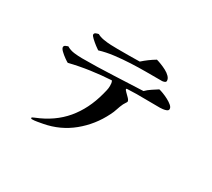

<svg xmlns="http://www.w3.org/2000/svg" viewBox="-130 -903 1261 1144"><g transform="rotate(30 500.0 -331.0)"><path d="M869 -454Q869 -444 858 -439.5Q847 -435 834.5 -433.5Q822 -432 815 -432Q775 -432 735 -432.5Q695 -433 654 -433Q638 -433 622 -432Q606 -431 590 -431Q584 -431 584 -427Q584 -422 595.5 -411Q607 -400 618.5 -388Q630 -376 630 -367Q630 -364 623 -354Q616 -344 614 -339Q604 -318 597 -295.5Q590 -273 579 -252Q531 -155 449 -88Q367 -21 260 -1Q243 2 224 5.5Q205 9 188 9Q181 9 181 2Q181 0 189 -3.5Q197 -7 199 -8Q312 -53 381 -135Q450 -217 481 -335Q485 -350 488.5 -365Q492 -380 492 -395Q492 -404 491 -413.5Q490 -423 485 -430Q415 -426 344.5 -416Q274 -406 205 -389Q197 -393 179.5 -405.5Q162 -418 147.5 -432Q133 -446 133 -456Q133 -465 142.5 -469.5Q152 -474 159 -476Q182 -462 210.5 -458.5Q239 -455 265 -455Q369 -455 473 -460Q577 -465 680 -469Q697 -486 717 -499Q737 -512 757 -525Q767 -523 785.5 -516Q804 -509 823 -499Q842 -489 855.5 -477.5Q869 -466 869 -454ZM771 -591Q771 -583 761.5 -579.5Q752 -576 746 -576H633Q585 -576 531 -573.5Q477 -571 424 -564.5Q371 -558 325 -544Q318 -548 300.5 -561.5Q283 -575 267.5 -589.5Q252 -604 252 -611Q252 -621 262.5 -625Q273 -629 280 -630Q297 -620 322.5 -615.5Q348 -611 374.5 -610Q401 -609 420 -609Q458 -609 496.5 -609Q535 -609 573 -610Q592 -627 613 -642.5Q634 -658 656 -671Q668 -668 687.5 -660.5Q707 -653 726 -643Q745 -633 758 -619.5Q771 -606 771 -591Z"/></g></svg>

Font: Kaisei HarunoUmi
Style: Bold
Weight: 700
Designer: Font-Kai, 金井和夫
Foundry: KAZUO KANAI
Version: Version 5.003